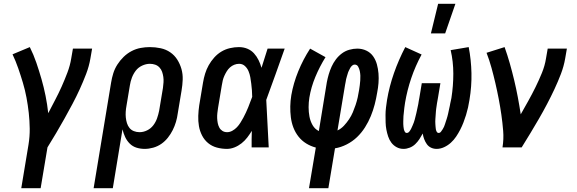

<svg xmlns="http://www.w3.org/2000/svg" viewBox="-20 -776 3040 1011"><path d="M92 215 130 -14Q137 -57 136.5 -98.5Q136 -140 131.5 -181Q127 -222 119.5 -262Q112 -302 100.5 -340.5Q89 -379 76 -416.5Q63 -454 46 -490L137 -528Q157 -488 171.5 -445.5Q186 -403 198.5 -359.5Q211 -316 220 -271Q229 -226 234 -180Q252 -215 270.5 -250Q289 -285 305 -321Q321 -357 335 -394Q349 -431 355 -468L364 -520H465L456 -468Q449 -427 433.5 -386.5Q418 -346 400 -306.5Q382 -267 361.5 -228.5Q341 -190 319.5 -151.5Q298 -113 275.5 -75Q253 -37 230 0L194 215Z M473 215 565 -341Q569 -366 576.5 -390Q584 -414 598 -436Q612 -458 631 -476.5Q650 -495 673 -507Q696 -519 720.5 -523.5Q745 -528 769 -528Q798 -528 826 -522Q854 -516 876.5 -500.5Q899 -485 913.5 -462Q928 -439 935.5 -412.5Q943 -386 942 -357Q941 -328 936 -299L916 -179Q913 -156 906.5 -134Q900 -112 889.5 -91Q879 -70 864 -51Q849 -32 829.5 -18.5Q810 -5 787 1.5Q764 8 742 8Q719 8 698.5 1.5Q678 -5 663 -20Q648 -35 639 -54.5Q630 -74 625 -95L574 215ZM715 -80Q735 -80 754.5 -89.5Q774 -99 787 -116Q800 -133 807 -153Q814 -173 818 -193L838 -313Q840 -328 841 -342.5Q842 -357 840 -371Q838 -385 833.5 -398Q829 -411 819.5 -421Q810 -431 797 -435.5Q784 -440 769 -440Q749 -440 728.5 -430.5Q708 -421 695 -404Q682 -387 674.5 -367Q667 -347 664 -327L646 -219Q643 -203 642 -187.5Q641 -172 642.5 -157Q644 -142 648.5 -127.5Q653 -113 662 -102Q671 -91 685 -85.5Q699 -80 715 -80Z M1175 8Q1148 8 1122 1Q1096 -6 1076 -22.5Q1056 -39 1044 -62.5Q1032 -86 1027.5 -112Q1023 -138 1024 -166Q1025 -194 1029 -221L1049 -341Q1053 -365 1060 -388Q1067 -411 1079 -432.5Q1091 -454 1108 -473Q1125 -492 1146 -504.5Q1167 -517 1191 -522.5Q1215 -528 1238 -528Q1262 -528 1282.5 -519.5Q1303 -511 1317.5 -495Q1332 -479 1341.5 -459.5Q1351 -440 1357 -419Q1365 -444 1373 -469.5Q1381 -495 1389 -520H1479Q1455 -453 1431 -385Q1407 -317 1382 -250Q1386 -188 1388.5 -125Q1391 -62 1395 0H1305Q1305 -22 1305 -43.5Q1305 -65 1306 -87Q1295 -69 1282 -52Q1269 -35 1252 -21.5Q1235 -8 1215 0Q1195 8 1175 8ZM1176 -80Q1190 -80 1203.5 -87.5Q1217 -95 1227.5 -106Q1238 -117 1246 -130Q1254 -143 1261.5 -156.5Q1269 -170 1275 -183.5Q1281 -197 1287 -211Q1293 -225 1297.5 -238.5Q1302 -252 1308 -266Q1308 -284 1306.5 -301Q1305 -318 1303 -335.5Q1301 -353 1298 -369.5Q1295 -386 1288.5 -401.5Q1282 -417 1269.5 -428.5Q1257 -440 1239 -440Q1226 -440 1213.5 -435Q1201 -430 1191 -421Q1181 -412 1174 -400.5Q1167 -389 1161.5 -377Q1156 -365 1153 -352.5Q1150 -340 1148 -327L1128 -207Q1126 -194 1124.5 -180.5Q1123 -167 1123.5 -154Q1124 -141 1126.5 -128Q1129 -115 1135 -104Q1141 -93 1151.5 -86.5Q1162 -80 1176 -80Z M1607 215 1643 1Q1616 -6 1592.5 -20.5Q1569 -35 1552 -56.5Q1535 -78 1525 -104Q1515 -130 1511.5 -158.5Q1508 -187 1508.5 -216Q1509 -245 1514 -275Q1525 -338 1550.5 -400.5Q1576 -463 1613 -520L1694 -475Q1663 -425 1640.5 -371Q1618 -317 1609 -262Q1605 -237 1605 -211.5Q1605 -186 1609.5 -162Q1614 -138 1626 -117Q1638 -96 1659 -86L1701 -343Q1705 -364 1711 -384.5Q1717 -405 1726 -425Q1735 -445 1748.5 -463Q1762 -481 1780 -494.5Q1798 -508 1819.5 -514Q1841 -520 1861 -520Q1887 -520 1909 -509.5Q1931 -499 1944.5 -480Q1958 -461 1964.5 -437.5Q1971 -414 1973 -389Q1975 -364 1973 -338.5Q1971 -313 1966 -288Q1961 -257 1953 -226Q1945 -195 1932.5 -164.5Q1920 -134 1902 -105.5Q1884 -77 1860 -54Q1836 -31 1805.5 -15.5Q1775 0 1744 5L1709 215ZM1757 -89Q1776 -98 1791 -114Q1806 -130 1818 -148Q1830 -166 1838 -185Q1846 -204 1852.5 -223.5Q1859 -243 1863.5 -263Q1868 -283 1871 -303Q1873 -315 1874.5 -327.5Q1876 -340 1877 -353Q1878 -366 1877.5 -378Q1877 -390 1874.5 -402Q1872 -414 1866 -425Q1860 -436 1847 -436Q1840 -436 1833.5 -430Q1827 -424 1823.5 -417Q1820 -410 1816.5 -403Q1813 -396 1811 -388.5Q1809 -381 1806.5 -373.5Q1804 -366 1802.5 -359Q1801 -352 1800 -344.5Q1799 -337 1797 -329Z M2279 8Q2263 8 2249.5 1.5Q2236 -5 2227.5 -17Q2219 -29 2213.5 -43.5Q2208 -58 2206 -73Q2198 -58 2188.5 -43.5Q2179 -29 2166.5 -17Q2154 -5 2137.5 1.5Q2121 8 2105 8Q2085 8 2068.5 -1Q2052 -10 2041 -24.5Q2030 -39 2024 -57Q2018 -75 2014.5 -93.5Q2011 -112 2010.5 -131.5Q2010 -151 2010 -170.5Q2010 -190 2012.5 -210Q2015 -230 2018 -250Q2030 -321 2054.5 -391Q2079 -461 2114 -528L2200 -489Q2167 -428 2145.5 -364.5Q2124 -301 2113 -236Q2112 -229 2111 -222Q2110 -215 2109 -208Q2108 -201 2107.5 -193.5Q2107 -186 2106 -179Q2105 -172 2104.5 -165Q2104 -158 2104 -151Q2104 -144 2103.5 -137Q2103 -130 2103.5 -123Q2104 -116 2104.5 -109Q2105 -102 2106.5 -95.5Q2108 -89 2111.5 -82.5Q2115 -76 2122 -76Q2130 -76 2136 -84Q2142 -92 2145.5 -99.5Q2149 -107 2152.5 -115Q2156 -123 2159 -131Q2162 -139 2164 -147Q2166 -155 2168 -163Q2170 -171 2172 -179Q2174 -187 2175.5 -195Q2177 -203 2179 -211.5Q2181 -220 2182.5 -228Q2184 -236 2185 -244Q2186 -252 2188 -260L2201 -338H2299L2286 -260Q2285 -253 2283.5 -246Q2282 -239 2281 -232Q2280 -225 2279 -218Q2278 -211 2277 -204.5Q2276 -198 2275.5 -191Q2275 -184 2274.5 -177Q2274 -170 2273.5 -163Q2273 -156 2272.5 -149Q2272 -142 2272 -135.5Q2272 -129 2272.5 -122Q2273 -115 2273.5 -108.5Q2274 -102 2275 -95.5Q2276 -89 2279.5 -82.5Q2283 -76 2290 -76Q2297 -76 2302 -82.5Q2307 -89 2311 -95.5Q2315 -102 2318 -108.5Q2321 -115 2323 -122Q2325 -129 2327.5 -136Q2330 -143 2332 -149.5Q2334 -156 2336 -163Q2338 -170 2339.5 -177Q2341 -184 2342.5 -191Q2344 -198 2345.5 -205Q2347 -212 2348.5 -218.5Q2350 -225 2351 -232Q2352 -239 2354 -246Q2356 -253 2357 -260Q2367 -324 2367 -388Q2367 -452 2353 -512L2448 -528Q2461 -461 2462.5 -391Q2464 -321 2452 -250Q2449 -230 2444.5 -210Q2440 -190 2434 -170.5Q2428 -151 2420.5 -131.5Q2413 -112 2403.5 -93.5Q2394 -75 2382 -57Q2370 -39 2354 -24.5Q2338 -10 2318.5 -1Q2299 8 2279 8ZM2249 -600 2287 -756H2378L2324 -600Z M2626 0Q2633 -44 2629.5 -87Q2626 -130 2620 -172Q2614 -214 2606 -255.5Q2598 -297 2588.5 -338Q2579 -379 2568 -419Q2557 -459 2542 -498L2637 -528Q2652 -486 2664.5 -442Q2677 -398 2687.5 -354Q2698 -310 2706.5 -265Q2715 -220 2722 -174Q2742 -209 2762 -245Q2782 -281 2800 -317.5Q2818 -354 2833.5 -392Q2849 -430 2855 -468L2864 -520H2965L2956 -468Q2949 -427 2933.5 -386.5Q2918 -346 2899.5 -306.5Q2881 -267 2860.5 -228Q2840 -189 2818 -151Q2796 -113 2773 -75Q2750 -37 2727 0Z"/></svg>

Font: Iosevka Curly Slab Semibold
Style: Italic
Weight: 600
Italic angle: -9°
Monospace: yes
Designer: Belleve Invis
Foundry: Belleve Invis
Version: Version 22.1.2; ttfautohint (v1.8.4)